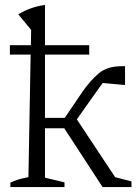

<svg xmlns="http://www.w3.org/2000/svg" viewBox="-20 -757 567 777"><path d="M22 0V-18Q37 -25 54 -30.5Q71 -36 95 -40L104 -536H20V-574H105L106 -636L54 -699Q79 -714 105.5 -723.5Q132 -733 162 -737V-574H341V-536H162V-280H242L314 -386Q346 -432 380 -460.5Q414 -489 472 -489Q478 -489 486 -489V-413L396 -421Q387 -410 377 -395.5Q367 -381 356 -366L291 -274L446 -40L512 -23V0H395L240 -238H162V-38L241 -19V0Z"/></svg>

Font: Piazzolla Light
Style: Regular
Weight: 300
Designer: Juan Pablo del Peral
Foundry: Huerta Tipografica
Version: Version 1.330